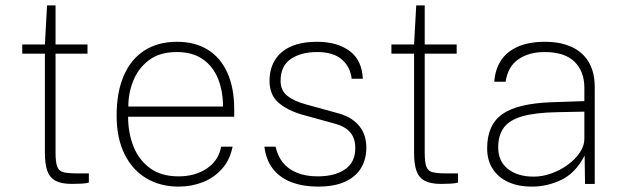

<svg xmlns="http://www.w3.org/2000/svg" viewBox="-20 -682 2306 712"><path d="M246.5 0Q207.5 0 185.8 -11.8Q164 -23.5 155.2 -49Q146.5 -74.5 146.5 -116V-483H62.5V-517H146.5L154.5 -662H186V-517H304.5V-483H186V-116Q186 -80 192.2 -63.8Q198.5 -47.5 215.8 -43.2Q233 -39 265.5 -39H309.5V-5Q300 -2 282.8 -1Q265.5 0 246.5 0Z M642.5 10Q574.5 10 522.8 -20.8Q471 -51.5 441.8 -110.5Q412.5 -169.5 412.5 -254Q412.5 -339.5 438.8 -400.8Q465 -462 515.2 -494.5Q565.5 -527 636.5 -527Q703.5 -527 750.8 -497.5Q798 -468 823.2 -412.2Q848.5 -356.5 848.5 -277V-249H455Q455 -190.5 474.5 -140.2Q494 -90 535.5 -59Q577 -28 642.5 -28Q704 -28 747.5 -57.5Q791 -87 800 -138H842.5Q832.5 -88 802.5 -55Q772.5 -22 730.8 -6Q689 10 642.5 10ZM456 -287H807Q807 -344.5 788.5 -390.2Q770 -436 732 -462.5Q694 -489 635.5 -489Q572 -489 532.2 -458.8Q492.5 -428.5 474 -382Q455.5 -335.5 456 -287Z M1158.5 10Q1104.5 10 1061.8 -6Q1019 -22 992.8 -55Q966.5 -88 960.5 -138H1002Q1009 -105 1028.2 -80.2Q1047.5 -55.5 1080.2 -41.8Q1113 -28 1158.5 -28Q1221 -28 1259.2 -53.8Q1297.5 -79.5 1297.5 -133Q1297.5 -169 1279 -190.8Q1260.5 -212.5 1225 -222.5L1102 -256.5Q1045.5 -272.5 1012.5 -301.5Q979.5 -330.5 979.5 -382Q979.5 -425.5 998.8 -458Q1018 -490.5 1057.2 -508.8Q1096.5 -527 1156.5 -527Q1229.5 -527 1275.8 -493.5Q1322 -460 1325.5 -390H1284Q1279 -434.5 1247.2 -461.8Q1215.5 -489 1156.5 -489Q1095.5 -489 1058 -463Q1020.5 -437 1020.5 -382Q1020.5 -347 1044.8 -327.2Q1069 -307.5 1112.5 -295.5L1235.5 -261.5Q1264 -253.5 1283.5 -240.5Q1303 -227.5 1315.2 -211Q1327.5 -194.5 1333 -175Q1338.5 -155.5 1338.5 -135Q1338.5 -91.5 1319 -59Q1299.5 -26.5 1259.8 -8.2Q1220 10 1158.5 10Z M1615.5 0Q1576.5 0 1554.8 -11.8Q1533 -23.5 1524.2 -49Q1515.5 -74.5 1515.5 -116V-483H1431.5V-517H1515.5L1523.5 -662H1555V-517H1673.5V-483H1555V-116Q1555 -80 1561.2 -63.8Q1567.5 -47.5 1584.8 -43.2Q1602 -39 1634.5 -39H1678.5V-5Q1669 -2 1651.8 -1Q1634.5 0 1615.5 0Z M1952.5 10Q1901.5 10 1864.2 -7.2Q1827 -24.5 1806.8 -56.2Q1786.5 -88 1786.5 -132Q1786.5 -219 1842.8 -258.8Q1899 -298.5 2027.5 -303L2147 -307V-357Q2147 -416.5 2110.8 -452.8Q2074.5 -489 1999 -489Q1941.5 -489 1902.5 -462.2Q1863.5 -435.5 1855 -379H1813Q1816 -423.5 1837.2 -456.8Q1858.5 -490 1899.5 -508.5Q1940.5 -527 2001 -527Q2056.5 -527 2098 -508.8Q2139.5 -490.5 2162.5 -453Q2185.5 -415.5 2185.5 -358V0H2149.5L2148 -105Q2114.5 -40.5 2062 -15.2Q2009.5 10 1952.5 10ZM1959 -27Q1991.5 -27 2024.5 -38.8Q2057.5 -50.5 2085.2 -70.8Q2113 -91 2130 -116Q2147 -141 2147 -167V-268L2046.5 -266Q1964 -264.5 1916.2 -250.5Q1868.5 -236.5 1848 -208.2Q1827.5 -180 1827.5 -135Q1827.5 -84 1863.5 -55.5Q1899.5 -27 1959 -27Z"/></svg>

Font: Public Sans Thin Thin
Style: Regular
Weight: 250
Version: Version 2.001